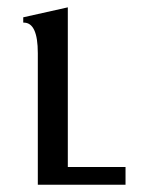

<svg xmlns="http://www.w3.org/2000/svg" viewBox="-20 -508 394 528"><path d="M325.2 0H84V-361.8Q84 -445.8 45.4 -445.8H43.9V-460.4L166.5 -487.8V-48.8H325.2Z"/></svg>

Font: Kelvinch
Style: Regular
Weight: 400
Designer: Paul James MIller
Foundry: High-Logic / Made with FontCreator
Version: Version 3.30 September 23, 2016